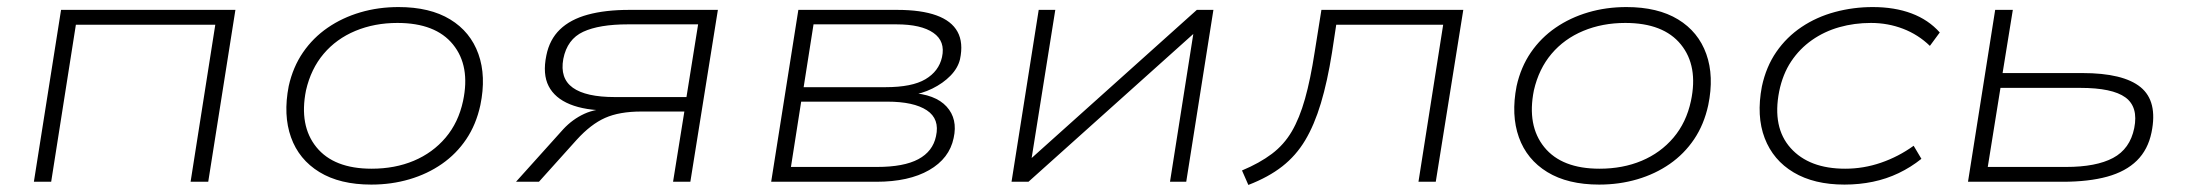

<svg xmlns="http://www.w3.org/2000/svg" viewBox="-20 -515 6195 544"><path d="M76 0 153 -487H647L570 0H520L590 -445H195L125 0Z M1032 8Q943 8 885 -27.5Q827 -63 804.5 -126Q782 -189 798 -271Q810 -325 838.5 -366.5Q867 -408 908.5 -436.5Q950 -465 1001 -480Q1052 -495 1109 -495Q1198 -495 1255.5 -460Q1313 -425 1335.5 -362Q1358 -299 1341 -217Q1329 -162 1301 -120.5Q1273 -79 1232 -50.5Q1191 -22 1140 -7Q1089 8 1032 8ZM1033 -37Q1099 -37 1152.5 -59.5Q1206 -82 1242.5 -125Q1279 -168 1292 -229Q1313 -328 1263.5 -389Q1214 -450 1106 -450Q1041 -450 987 -427.5Q933 -405 897 -362.5Q861 -320 847 -259Q827 -159 876.5 -98Q926 -37 1033 -37Z M1442 0 1576 -149Q1602 -177 1635.5 -192.5Q1669 -208 1720 -208H1724L1703 -202Q1638 -202 1595 -219.5Q1552 -237 1534.5 -271Q1517 -305 1528 -358Q1537 -403 1566.5 -431.5Q1596 -460 1645.5 -473.5Q1695 -487 1763 -487H2014L1936 0H1887L1919 -199H1797Q1735 -199 1694.5 -181Q1654 -163 1614 -119L1507 0ZM1722 -240H1925L1958 -446H1759Q1678 -446 1632.5 -425Q1587 -404 1576 -348Q1566 -293 1603 -266.5Q1640 -240 1722 -240Z M2165 0 2242 -487H2522Q2590 -487 2633 -471.5Q2676 -456 2693 -425Q2710 -394 2700 -347Q2694 -322 2673 -300.5Q2652 -279 2621.5 -264Q2591 -249 2558 -245L2559 -252Q2630 -248 2662 -213Q2694 -178 2682 -124Q2670 -66 2612.5 -33Q2555 0 2463 0ZM2221 -42H2465Q2541 -42 2582 -64Q2623 -86 2632 -129Q2643 -178 2606 -202.5Q2569 -227 2494 -227H2250ZM2257 -268H2489Q2564 -268 2602 -290.5Q2640 -313 2649 -353Q2659 -398 2624.5 -422Q2590 -446 2520 -446H2285Z M2846 0 2923 -487H2970L2902 -61H2896L3371 -487H3418L3341 0H3295L3362 -425H3368L2894 0Z M3517 9 3499 -32Q3549 -53 3583.5 -79Q3618 -105 3640 -142.5Q3662 -180 3677.5 -235Q3693 -290 3705 -368L3724 -487H4126L4048 0H3999L4069 -445H3766L3754 -366Q3741 -284 3722.5 -222.5Q3704 -161 3678 -117.5Q3652 -74 3613 -43.5Q3574 -13 3517 9Z M4511 8Q4422 8 4364 -27.5Q4306 -63 4283.5 -126Q4261 -189 4277 -271Q4289 -325 4317.5 -366.5Q4346 -408 4387.5 -436.5Q4429 -465 4480 -480Q4531 -495 4588 -495Q4677 -495 4734.5 -460Q4792 -425 4814.5 -362Q4837 -299 4820 -217Q4808 -162 4780 -120.5Q4752 -79 4711 -50.5Q4670 -22 4619 -7Q4568 8 4511 8ZM4512 -37Q4578 -37 4631.5 -59.5Q4685 -82 4721.5 -125Q4758 -168 4771 -229Q4792 -328 4742.5 -389Q4693 -450 4585 -450Q4520 -450 4466 -427.5Q4412 -405 4376 -362.5Q4340 -320 4326 -259Q4306 -159 4355.5 -98Q4405 -37 4512 -37Z M5206 8Q5120 8 5062 -26.5Q5004 -61 4980 -123.5Q4956 -186 4972 -270Q4984 -326 5013 -368Q5042 -410 5084.5 -438.5Q5127 -467 5179 -481Q5231 -495 5286 -495Q5348 -495 5396 -477Q5444 -459 5476 -423L5448 -385Q5415 -417 5372 -433.5Q5329 -450 5281 -450Q5234 -450 5191.5 -438Q5149 -426 5114 -401.5Q5079 -377 5055 -341Q5031 -305 5021 -256Q5001 -154 5053.5 -95.5Q5106 -37 5208 -37Q5260 -37 5309.5 -54Q5359 -71 5402 -102L5424 -65Q5394 -41 5359.5 -24.5Q5325 -8 5286.5 0Q5248 8 5206 8Z M5556 0 5633 -487H5683L5654 -308H5880Q5996 -308 6045 -268Q6094 -228 6076 -140Q6066 -91 6034.5 -60Q6003 -29 5950.5 -14.5Q5898 0 5824 0ZM5612 -42H5834Q5919 -42 5967 -67.5Q6015 -93 6027 -152Q6039 -212 6002 -239Q5965 -266 5874 -266H5648Z"/></svg>

Font: Nunito Sans 10pt Expanded ExtraLight
Style: Italic
Weight: 250
Width: 7
Italic angle: -9°
Designer: Vernon Adams
Foundry: Vernon Adams
Version: Version 3.101;gftools[0.9.27]